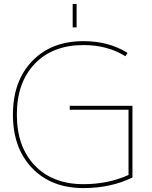

<svg xmlns="http://www.w3.org/2000/svg" viewBox="-20 -950 777 980"><path d="M351 -810V-930H371V-810ZM656 -44Q545 10 406 10Q242 10 144 -92Q46 -194 46 -365Q46 -536 144 -638Q242 -740 406 -740Q535 -740 631 -680L620 -663Q529 -720 406 -720Q249 -720 157.5 -624.5Q66 -529 66 -365Q66 -201 157.5 -105.5Q249 -10 406 -10Q533 -10 636 -57V-390H336V-410H656Z"/></svg>

Font: Mplus 1p Thin
Style: Regular
Weight: 250
Version: Version 1.061